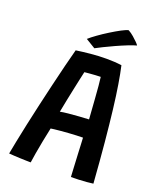

<svg xmlns="http://www.w3.org/2000/svg" viewBox="-156 -949 865 1050"><g transform="rotate(20 276.0 -424.0)"><path d="M152 7.5Q141.5 7.5 124.8 7Q108 6.5 89.2 5.8Q70.5 5 53.2 4Q36 3 24.5 2Q29.5 -25.5 39 -72.8Q48.5 -120 61.2 -179.5Q74 -239 88.8 -304Q103.5 -369 118.8 -433Q134 -497 148 -553.8Q162 -610.5 173.5 -652.5Q211 -658 256.5 -662.5Q302 -667 348 -667Q370 -667 392.8 -665.8Q415.5 -664.5 436.5 -661.5Q446.5 -617.5 456.2 -558Q466 -498.5 475.5 -418.8Q485 -339 494.8 -235.5Q504.5 -132 514 -0.5Q500.5 1.5 477.8 3.5Q455 5.5 430.2 6.5Q405.5 7.5 386 7.5Q385 -7 384 -29Q383 -51 381.5 -77Q380 -103 378.8 -129.2Q377.5 -155.5 376.5 -178.8Q375.5 -202 374.5 -217.5Q358.5 -217.5 337 -216.5Q315.5 -215.5 292.5 -214Q269.5 -212.5 248.5 -210.5Q227.5 -208.5 212 -206.8Q196.5 -205 191 -204Q182.5 -164.5 174.5 -124Q166.5 -83.5 160.8 -49.2Q155 -15 152 7.5ZM207 -307.5Q223 -311 253 -314Q283 -317 315.5 -319.2Q348 -321.5 371.5 -322.5Q370.5 -336 368.2 -368.5Q366 -401 363.2 -439.8Q360.5 -478.5 357.5 -512.2Q354.5 -546 352 -563Q341.5 -563 322 -561.8Q302.5 -560.5 284.5 -559Q266.5 -557.5 259 -556.5Q256 -543.5 250.2 -517.2Q244.5 -491 237.2 -456.5Q230 -422 222 -383.8Q214 -345.5 207 -307.5ZM408.5 -855Q425.5 -845.5 440.8 -832.2Q456 -819 466.8 -808Q477.5 -797 480 -792Q462 -787.5 431.2 -775.2Q400.5 -763 367 -747.8Q333.5 -732.5 305.8 -718.8Q278 -705 265.5 -698L209.5 -732Q225.5 -746.5 253 -766.2Q280.5 -786 311.5 -805.2Q342.5 -824.5 368.8 -838.5Q395 -852.5 408.5 -855Z"/></g></svg>

Font: Grandstander Thin Medium
Style: Regular
Weight: 500
Version: Version 1.200